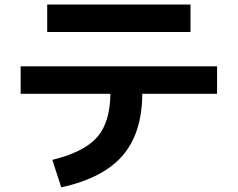

<svg xmlns="http://www.w3.org/2000/svg" viewBox="-20 -763 1040 840"><path d="M186.5 -623V-743.2H813.5V-623ZM70.3 -472.7H929.7V-352.5H602.5Q601.6 -180.7 516.1 -82Q430.7 16.6 248 56.6L209 -63.5Q347.7 -97.7 404.8 -162.6Q461.9 -227.5 462.9 -352.5H70.3Z"/></svg>

Font: Mgen+ 1c bold
Style: Bold
Weight: 700
Designer: [Source Han Sans]
Ryoko NISHIZUKA  (kana & ideographs); Paul D. Hunt (Latin, Greek & Cyrillic); Wenlong ZHANG  (bopomofo
Version: Version 1.059.20150602